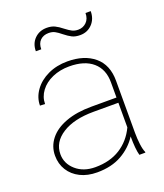

<svg xmlns="http://www.w3.org/2000/svg" viewBox="-134 -801 769 900"><g transform="rotate(-20 250.5 -350.5)"><path d="M341 -622Q317 -622 301 -630Q285 -638 265 -654Q248 -668 235 -675Q222 -682 204 -682Q178 -682 162 -666.5Q146 -651 146 -622H119Q119 -660 143 -684Q167 -708 204 -708Q227 -708 243.5 -700Q260 -692 280 -676Q298 -662 311 -655.5Q324 -649 341 -649Q365 -649 382 -665.5Q399 -682 399 -711H425Q425 -672 401 -647Q377 -622 341 -622ZM241 -502Q195 -502 157 -485.5Q119 -469 97 -439.5Q75 -410 75 -375L50 -376Q50 -416 75 -451Q100 -486 143.5 -506.5Q187 -527 241 -527Q325 -527 375 -485Q425 -443 425 -364V-104Q425 -75 428.5 -47Q432 -19 439 -4V0H409Q400 -32 400 -95Q370 -48 319 -19Q268 10 196 10Q148 10 112 -8Q76 -26 56 -58Q36 -90 36 -131Q36 -177 64.5 -213Q93 -249 147 -269Q201 -289 275 -289H400V-365Q400 -430 358.5 -466Q317 -502 241 -502ZM400 -140V-263H277Q178 -263 120 -226Q62 -189 62 -129Q62 -82 99.5 -49Q137 -16 196 -16Q269 -16 320.5 -48.5Q372 -81 400 -140Z"/></g></svg>

Font: FreesentationVF
Style: Regular
Weight: 400
Designer: glyphs from Roboto by Christian Robertson / Hangul glyphs from Noto Sans CJK(Source Han Sans) by Jang Soo-young and Kang
Foundry: PT&
Version: Version 2.001;Glyphs 3.3.1 (3343)